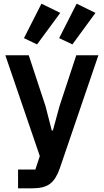

<svg xmlns="http://www.w3.org/2000/svg" viewBox="-20 -822 564 1042"><path d="M394 -522H514L304 93Q294 121 281.5 141.5Q269 162 252 175Q235 188 211 194Q187 200 155 200H78V98H172L196 25L9 -522H136L227 -246L261 -114H267L303 -246ZM181 -581 110 -615 205 -802 307 -752ZM373 -581 301 -615 396 -802 498 -752Z"/></svg>

Font: IBM Plex Sans SmBld
Style: Regular
Weight: 600
Designer: Mike Abbink, Paul van der Laan, Pieter van Rosmalen
Foundry: Bold Monday
Version: Version 3.005